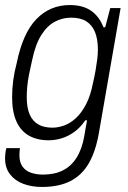

<svg xmlns="http://www.w3.org/2000/svg" viewBox="-21 -558 507 761"><path d="M145 183Q104 183 71 170.5Q38 158 18.5 132.5Q-1 107 -1 69Q-1 62 0 52Q1 42 4 29H58Q57 37 56.5 43.5Q56 50 56 57Q56 85 68 102Q80 119 101.5 126.5Q123 134 149 134Q195 134 228 117.5Q261 101 282.5 67Q304 33 313 -18Q316 -35 318.5 -50.5Q321 -66 324 -81H317Q298 -53 274 -35.5Q250 -18 224 -10Q198 -2 172 -2Q126 -2 93.5 -20.5Q61 -39 44 -77Q27 -115 27 -173Q27 -206 31.5 -240Q36 -274 45 -307Q69 -426 123 -482Q177 -538 256 -538Q308 -538 340.5 -515Q373 -492 389 -450H396L416 -526H457L371 -31Q358 43 330.5 90Q303 137 257.5 160Q212 183 145 183ZM187 -52Q209 -52 233 -60.5Q257 -69 279.5 -89.5Q302 -110 320 -144.5Q338 -179 348 -231Q354 -257 358 -280Q362 -303 364.5 -323.5Q367 -344 367 -361Q367 -403 355.5 -431Q344 -459 321 -473.5Q298 -488 261 -488Q226 -488 195.5 -471.5Q165 -455 142 -418Q119 -381 106 -318Q99 -288 94 -262.5Q89 -237 87 -215Q85 -193 85 -173Q85 -131 96.5 -104.5Q108 -78 130.5 -65Q153 -52 187 -52Z"/></svg>

Font: Archivo SemiCondensed ExtraLight
Style: Italic
Weight: 250
Width: 4
Italic angle: -10°
Designer: Hector Gatti
Foundry: Omnibus-Type
Version: Version 2.001